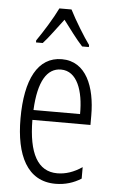

<svg xmlns="http://www.w3.org/2000/svg" viewBox="-55 -803 508 850"><g transform="rotate(5 199.5 -377.5)"><path d="M228 -765H174C153 -721 112 -655 84 -615V-606H114C140 -634 173 -681 201 -717C230 -679 261 -636 289 -606H319V-615C296 -646 251 -719 228 -765ZM205 -542C98 -542 45 -438 45 -265C45 -102 98 10 224 10C267 10 305 -2 338 -23V-74C301 -49 265 -37 228 -37C141 -37 99 -115 98 -263H356V-305C356 -432 313 -542 205 -542ZM205 -496C277 -496 307 -410 306 -307H99C105 -435 143 -496 205 -496Z"/></g></svg>

Font: Noto Sans Thai Looped ExtraCondensed Light
Style: Regular
Weight: 300
Width: 2
Designer: Sasikarn Vongin, Ben Mitchell
Foundry: The Fontpad Ltd
Version: Version 1.001